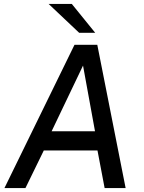

<svg xmlns="http://www.w3.org/2000/svg" viewBox="-20 -949 729 969"><path d="M2.5 0 356 -723H471L614 0H508L472 -189.5H201L108.5 0ZM240.5 -286.5H459.5L399 -618ZM342.5 -929H225.5L379.5 -783.5H460.5Z"/></svg>

Font: Public Sans Medium
Style: Italic
Weight: 500
Italic angle: -8°
Designer: The Public Sans project authors (U.S. Web Design System). Libre Franklin designed by Pablo Impallari and Rodrigo Fuenzal
Version: Version 1.007; ttfautohint (v1.8.1) -l 8 -r 50 -G 200 -x 14 